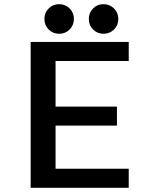

<svg xmlns="http://www.w3.org/2000/svg" viewBox="-20 -901 750 921"><path d="M597.5 -608.5H246.5V-389.5H541V-298.5H246.5V-91.5H597.5V0H127V-700H597.5ZM264 -739Q234 -739 213.5 -759.5Q193 -780 193 -810Q193 -840 213.5 -860.5Q234 -881 264 -881Q293.5 -881 314 -860.5Q334.5 -840 334.5 -810Q334.5 -780 314 -759.5Q293.5 -739 264 -739ZM476.5 -739Q447 -739 426.5 -759.5Q406 -780 406 -810Q406 -840 426.5 -860.5Q447 -881 476.5 -881Q506 -881 526.8 -860.5Q547.5 -840 547.5 -810Q547.5 -780 526.8 -759.5Q506 -739 476.5 -739Z"/></svg>

Font: League Mono Medium
Style: Regular
Weight: 500
Width: 6
Designer: Tyler Finck
Foundry: The League of Moveable Type / Tyler Finck
Version: Version 2.300;RELEASE